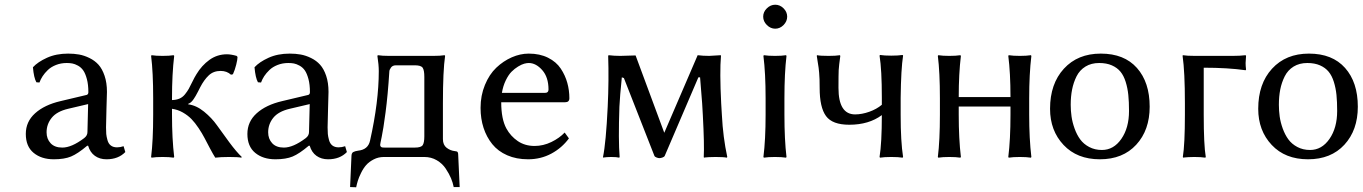

<svg xmlns="http://www.w3.org/2000/svg" viewBox="-20 -668 5798 817"><path d="M355 -225.1 270 -205.1Q221.7 -193.8 200 -166.7Q178.2 -139.6 178.2 -105Q178.2 -77.1 195.3 -58.6Q212.4 -40 245.1 -40Q284.7 -40 337.9 -80.1Q352.1 -90.8 352.1 -106ZM355 -47.9H351.1Q310.5 -13.7 282.2 -2Q253.9 9.8 209 9.8Q156.2 9.8 123 -17.6Q89.8 -44.9 89.8 -98.1Q89.8 -150.4 129.4 -186Q168.9 -221.7 237.8 -237.8L349.1 -264.2Q356 -266.6 356 -275.9Q356 -308.1 349.6 -331.8Q343.3 -355.5 334.2 -368.4Q325.2 -381.3 311.8 -388.7Q298.3 -396 287.8 -397.9Q277.3 -399.9 264.2 -399.9Q239.3 -399.9 218.3 -391.6Q197.3 -383.3 183.6 -370.1Q169.9 -356.9 161.4 -343.8Q152.8 -330.6 147.9 -316.9L134.8 -317.9Q124 -336.9 120.1 -381.8Q140.6 -404.3 179.7 -422.1Q218.8 -439.9 270 -439.9Q294.9 -439.9 316.7 -436Q338.4 -432.1 360.8 -421.1Q383.3 -410.2 399.2 -392.6Q415 -375 425 -345.5Q435.1 -315.9 435.1 -276.9Q435.1 -273.4 433.1 -208Q431.2 -142.6 431.2 -126Q431.2 -108.9 432.1 -97.9Q433.1 -86.9 437.3 -71.8Q441.4 -56.6 451.7 -48.8Q461.9 -41 478 -41Q491.7 -41 505.9 -45.9L513.2 -21Q483.4 9.8 433.1 9.8Q404.3 9.8 383.8 -4.9Q363.3 -19.5 355 -47.9Z M631.8 -180.2V-250Q631.8 -360.4 623 -430.2L625 -433.1Q643.6 -430.2 671.9 -430.2Q700.7 -430.2 718.8 -433.1L721.2 -430.2Q711.9 -352.5 711.9 -250V-242.2Q730.5 -242.7 743.9 -248.5Q757.3 -254.4 767.1 -266.6Q776.9 -278.8 783.2 -290Q789.6 -301.3 798.8 -320.6Q808.1 -339.8 815.9 -352.1Q838.4 -389.6 871.3 -413.3Q904.3 -437 945.8 -437Q962.9 -437 986.8 -430.2L990.7 -425.8Q990.7 -415 985.1 -392.6Q979.5 -370.1 971.2 -352.1L962.9 -350.1Q945.3 -366.2 918.9 -366.2Q888.2 -366.2 868.2 -347.2Q848.1 -328.1 832 -296.9Q830.6 -293.5 822.8 -278.8Q814.9 -264.2 812.5 -259.8Q810.1 -255.4 804 -246.3Q797.9 -237.3 792.5 -232.9Q787.1 -228.5 780.8 -226.1V-224.1Q815.4 -219.7 848.4 -192.9Q881.3 -166 903.3 -134.8Q925.3 -103.5 955.6 -62.7Q985.8 -22 1008.8 0L1006.8 2.9Q993.7 0 955.1 0Q918.5 0 896 2.9Q886.7 -11.7 873.5 -36.6Q860.4 -61.5 850.3 -80.8Q840.3 -100.1 825.2 -122.8Q810.1 -145.5 794.7 -161.4Q779.3 -177.2 757.8 -189.5Q736.3 -201.7 711.9 -205.1V-180.2Q711.9 -77.6 721.2 0L718.8 2.9Q700.7 0 671.9 0Q643.1 0 625 2.9L623 0Q631.8 -69.8 631.8 -180.2Z M1297.9 -225.1 1212.9 -205.1Q1164.6 -193.8 1142.8 -166.7Q1121.1 -139.6 1121.1 -105Q1121.1 -77.1 1138.2 -58.6Q1155.3 -40 1188 -40Q1227.5 -40 1280.8 -80.1Q1294.9 -90.8 1294.9 -106ZM1297.9 -47.9H1293.9Q1253.4 -13.7 1225.1 -2Q1196.8 9.8 1151.9 9.8Q1099.1 9.8 1065.9 -17.6Q1032.7 -44.9 1032.7 -98.1Q1032.7 -150.4 1072.3 -186Q1111.8 -221.7 1180.7 -237.8L1292 -264.2Q1298.8 -266.6 1298.8 -275.9Q1298.8 -308.1 1292.5 -331.8Q1286.1 -355.5 1277.1 -368.4Q1268.1 -381.3 1254.6 -388.7Q1241.2 -396 1230.7 -397.9Q1220.2 -399.9 1207 -399.9Q1182.1 -399.9 1161.1 -391.6Q1140.1 -383.3 1126.5 -370.1Q1112.8 -356.9 1104.2 -343.8Q1095.7 -330.6 1090.8 -316.9L1077.6 -317.9Q1066.9 -336.9 1063 -381.8Q1083.5 -404.3 1122.6 -422.1Q1161.6 -439.9 1212.9 -439.9Q1237.8 -439.9 1259.5 -436Q1281.2 -432.1 1303.7 -421.1Q1326.2 -410.2 1342 -392.6Q1357.9 -375 1367.9 -345.5Q1377.9 -315.9 1377.9 -276.9Q1377.9 -273.4 1376 -208Q1374 -142.6 1374 -126Q1374 -108.9 1375 -97.9Q1376 -86.9 1380.1 -71.8Q1384.3 -56.6 1394.5 -48.8Q1404.8 -41 1420.9 -41Q1434.6 -41 1448.7 -45.9L1456.1 -21Q1426.3 9.8 1376 9.8Q1347.2 9.8 1326.7 -4.9Q1306.2 -19.5 1297.9 -47.9Z M1597.7 -51.8Q1597.7 -46.4 1600.6 -43.7Q1603.5 -41 1606.9 -40.5Q1610.4 -40 1616.7 -40H1745.6Q1771.5 -40 1778.6 -50.3Q1785.6 -60.5 1785.6 -87.9V-340.8Q1785.6 -369.1 1778.6 -379.6Q1771.5 -390.1 1745.6 -390.1H1665Q1650.4 -390.1 1643.6 -380.4Q1636.7 -370.6 1636.7 -363.8Q1630.4 -263.2 1620.6 -189.5Q1610.8 -115.7 1604.2 -85.4Q1597.7 -55.2 1597.7 -51.8ZM1591.8 -365.2Q1591.8 -392.1 1585.9 -430.2L1587.9 -433.1Q1606 -430.2 1635.7 -430.2H1823.7Q1853.5 -430.2 1872.1 -433.1L1874 -430.2Q1864.7 -367.2 1864.7 -229V-76.2Q1864.7 -51.3 1880.6 -39.1Q1896.5 -26.9 1916 -24.9Q1924.3 -24.4 1927 -21.2Q1929.7 -18.1 1929.7 -9.8L1936 127.9H1910.6Q1907.2 109.9 1899.2 90.6Q1891.1 71.3 1876.7 49.6Q1862.3 27.8 1838.6 13.9Q1814.9 0 1785.6 0H1613.8Q1589.8 0 1570.1 10.3Q1550.3 20.5 1538.1 34.4Q1525.9 48.3 1516.4 67.9Q1506.8 87.4 1502.7 101.1Q1498.5 114.7 1495.6 128.9L1469.7 127.9L1475.6 -4.9Q1476.1 -17.1 1483.2 -21Q1490.2 -24.9 1503.9 -26.9Q1546.4 -31.2 1554.7 -69.8Q1591.8 -235.4 1591.8 -365.2Z M2115.7 -272.9H2299.8Q2314 -272.9 2314 -287.1Q2314 -339.4 2287.4 -369.6Q2260.7 -399.9 2230 -399.9Q2221.7 -399.9 2210.7 -397Q2199.7 -394 2184.8 -385Q2169.9 -376 2156.7 -362.8Q2143.6 -349.6 2132.1 -325.9Q2120.6 -302.2 2115.7 -272.9ZM2382.8 -104 2400.9 -79.1Q2371.1 -38.6 2326.2 -14.4Q2281.2 9.8 2227.1 9.8Q2177.2 9.8 2138.2 -7.3Q2099.1 -24.4 2074.7 -54.7Q2050.3 -85 2037.6 -124Q2024.9 -163.1 2024.9 -209Q2024.9 -261.7 2043.5 -306.6Q2062 -351.6 2091.8 -379.9Q2121.6 -408.2 2157.7 -424.1Q2193.8 -439.9 2230 -439.9Q2276.9 -439.9 2312 -422.4Q2347.2 -404.8 2366.2 -376Q2385.3 -347.2 2394 -315.4Q2402.8 -283.7 2402.8 -250Q2402.8 -232.9 2384.8 -232.9H2112.8Q2112.8 -161.6 2134.8 -121.1Q2152.8 -88.4 2183.3 -67.6Q2213.9 -46.9 2254.9 -46.9Q2291.5 -46.9 2326.2 -63.7Q2360.8 -80.6 2382.8 -104Z M2615.7 -213.9Q2610.8 -70.3 2616.7 0L2614.7 2.9Q2604.5 0 2580.6 0Q2570.8 0 2562.5 0.7Q2554.2 1.5 2550.3 2L2546.9 2.9L2545.9 0Q2558.6 -61 2565.9 -213.9Q2571.3 -328.1 2567.9 -430.2L2569.8 -433.1Q2593.8 -430.2 2619.6 -430.2L2684.6 -432.1L2806.6 -103L2948.7 -433.1Q2971.2 -430.2 2998 -430.2L3046.9 -433.1L3047.9 -430.2Q3042 -363.3 3048.8 -228L3051.8 -178.2Q3056.6 -83.5 3074.7 0L3072.8 2.9Q3059.1 0 3024.9 0Q3009.3 0 2997.1 0.7Q2984.9 1.5 2980 2L2975.6 2.9L2974.6 0Q2977.5 -50.8 2970.7 -178.2L2967.8 -228Q2960.4 -326.7 2959 -338.9H2951.7L2808.6 -4.9Q2806.6 -0.5 2799.1 2.2Q2791.5 4.9 2785.6 4.9Q2781.2 4.9 2773.9 2.2Q2766.6 -0.5 2764.6 -4.9L2634.8 -335.9L2626 -338.9Q2617.7 -257.3 2615.7 -213.9Z M3243.2 -561.5Q3227.5 -577.1 3227.5 -597.2Q3227.5 -617.2 3243.2 -632.6Q3258.8 -647.9 3278.8 -647.9Q3298.8 -647.9 3314.2 -632.6Q3329.6 -617.2 3329.6 -597.2Q3329.6 -577.1 3314.2 -561.5Q3298.8 -545.9 3278.8 -545.9Q3258.8 -545.9 3243.2 -561.5ZM3237.8 -180.2V-250Q3237.8 -356.4 3228.5 -430.2L3230.5 -433.1Q3249 -430.2 3277.8 -430.2Q3306.6 -430.2 3324.7 -433.1L3326.7 -430.2Q3317.9 -356.9 3317.9 -250V-180.2Q3317.9 -73.2 3326.7 0L3324.7 2.9Q3306.6 0 3277.8 0Q3248.5 0 3230.5 2.9L3228.5 0Q3237.8 -73.7 3237.8 -180.2Z M3467.8 -293.9Q3467.8 -315.4 3467.3 -330.3Q3466.8 -345.2 3465.6 -358.9Q3464.4 -372.6 3463.4 -379.6Q3462.4 -386.7 3459.7 -403.3Q3457 -419.9 3455.6 -430.2L3456.5 -433.1Q3470.7 -430.2 3505.9 -430.2Q3521 -430.2 3533 -430.9Q3544.9 -431.6 3549.3 -432.6L3553.7 -433.1L3555.7 -430.2Q3549.8 -388.2 3548.8 -369.9Q3547.9 -351.6 3547.9 -293.9Q3547.9 -181.2 3618.7 -181.2Q3647.5 -181.2 3679 -192.4Q3710.4 -203.6 3732.4 -222.2V-252Q3732.4 -371.1 3722.7 -431.2L3724.6 -434.1Q3743.2 -431.2 3772.5 -431.2Q3802.2 -431.2 3820.8 -434.1L3822.8 -431.2Q3814 -375 3812.5 -252V-178.2Q3812.5 -66.4 3822.8 0L3820.8 2.9Q3802.2 0 3772.5 0Q3743.2 0 3724.6 2.9L3722.7 0Q3732.4 -60.1 3732.4 -178.2Q3677.2 -137.2 3593.8 -137.2Q3522 -137.2 3494.9 -174.1Q3467.8 -210.9 3467.8 -293.9Z M4279.8 -180.2V-214.8H4059.6V-180.2Q4059.6 -77.6 4068.8 0L4066.4 2.9Q4048.3 0 4019.5 0Q3990.7 0 3972.7 2.9L3970.7 0Q3979.5 -69.8 3979.5 -180.2V-250Q3979.5 -360.4 3970.7 -430.2L3972.7 -433.1Q3991.2 -430.2 4019.5 -430.2Q4048.3 -430.2 4066.4 -433.1L4068.8 -430.2Q4059.6 -354 4059.6 -254.9H4279.8Q4279.8 -357.9 4270.5 -430.2L4272.5 -433.1Q4291 -430.2 4319.8 -430.2Q4348.1 -430.2 4366.7 -433.1L4368.7 -430.2Q4359.4 -352.5 4359.4 -250V-180.2Q4359.4 -77.6 4368.7 0L4366.7 2.9Q4348.1 0 4319.8 0Q4290.5 0 4272.5 2.9L4270.5 0Q4279.8 -73.7 4279.8 -180.2Z M4448.2 -205.1Q4448.2 -311.5 4507.1 -375.7Q4565.9 -439.9 4664.1 -439.9Q4763.7 -439.9 4817.9 -378.9Q4872.1 -317.9 4872.1 -213.9Q4872.1 -114.3 4814.9 -52.2Q4757.8 9.8 4660.2 9.8Q4563 9.8 4505.6 -51.3Q4448.2 -112.3 4448.2 -205.1ZM4657.2 -399.9Q4623.5 -399.9 4598.9 -384.8Q4574.2 -369.6 4561 -343.3Q4547.9 -316.9 4542 -287.1Q4536.1 -257.3 4536.1 -222.2Q4536.1 -196.8 4539.6 -172.4Q4543 -147.9 4552.5 -121.3Q4562 -94.7 4576.4 -75Q4590.8 -55.2 4614.7 -42.5Q4638.7 -29.8 4668.9 -29.8Q4718.8 -29.8 4751.5 -76.9Q4784.2 -124 4784.2 -195.8Q4784.2 -234.9 4781.2 -263.9Q4778.3 -293 4770 -319.6Q4761.7 -346.2 4747.8 -363Q4733.9 -379.9 4711.2 -389.9Q4688.5 -399.9 4657.2 -399.9Z M5225.1 -430.2Q5255.9 -430.2 5280.3 -433.1L5282.2 -430.2Q5280.3 -407.7 5280.3 -399.9Q5280.3 -387.7 5282.2 -372.1L5280.3 -369.1Q5205.1 -379.9 5102.1 -379.9V-180.2Q5102.1 -51.3 5110.8 0L5108.9 2.9Q5090.8 0 5062 0Q5048.8 0 5037.1 0.7Q5025.4 1.5 5020.5 2L5015.1 2.9L5013.2 0Q5022 -54.2 5022 -180.2V-229Q5022 -362.3 5012.2 -430.2L5013.2 -433.1Q5030.8 -430.2 5064.9 -430.2Z M5334 -205.1Q5334 -311.5 5392.8 -375.7Q5451.7 -439.9 5549.8 -439.9Q5649.4 -439.9 5703.6 -378.9Q5757.8 -317.9 5757.8 -213.9Q5757.8 -114.3 5700.7 -52.2Q5643.6 9.8 5545.9 9.8Q5448.7 9.8 5391.4 -51.3Q5334 -112.3 5334 -205.1ZM5543 -399.9Q5509.3 -399.9 5484.6 -384.8Q5460 -369.6 5446.8 -343.3Q5433.6 -316.9 5427.7 -287.1Q5421.9 -257.3 5421.9 -222.2Q5421.9 -196.8 5425.3 -172.4Q5428.7 -147.9 5438.2 -121.3Q5447.8 -94.7 5462.2 -75Q5476.6 -55.2 5500.5 -42.5Q5524.4 -29.8 5554.7 -29.8Q5604.5 -29.8 5637.2 -76.9Q5669.9 -124 5669.9 -195.8Q5669.9 -234.9 5667 -263.9Q5664.1 -293 5655.8 -319.6Q5647.5 -346.2 5633.5 -363Q5619.6 -379.9 5596.9 -389.9Q5574.2 -399.9 5543 -399.9Z"/></svg>

Font: Linear Smooth
Style: Regular
Weight: 400
Designer: Philipp H. Poll, Flanker
Foundry: Philipp H. Poll, reworked by Flanker
Version: Version 1.061 | FøM Fix